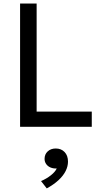

<svg xmlns="http://www.w3.org/2000/svg" viewBox="-20 -720 578 1090"><path d="M94 0V-700H188V-86.5H501V0ZM245.5 349.5 213 308Q244.5 294.5 269 275Q293.5 255.5 302 236.5Q283 237.5 267.2 231Q251.5 224.5 242.2 211.5Q233 198.5 233 182Q233 156 250.8 139.5Q268.5 123 296.5 123Q327.5 123 346.8 143.2Q366 163.5 366 197.5Q366 224.5 352.5 251.2Q339 278 312 303Q285 328 245.5 349.5Z"/></svg>

Font: Geologica Thin Roman Light
Style: Regular
Weight: 300
Version: Version 1.010;gftools[0.9.28]